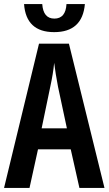

<svg xmlns="http://www.w3.org/2000/svg" viewBox="-20 -930 537 950"><path d="M373 0 330 -191H168L126 0H0L173 -714H321L497 0ZM267 -501Q261 -533 256 -563.5Q251 -594 248 -619Q243 -566 229 -502L186 -295H311ZM248 -771Q109 -771 99 -910H189Q194 -838 249 -838Q305 -838 309 -910H400Q388 -771 248 -771Z"/></svg>

Font: Noto Sans ExtraCondensed SemiBold
Style: Regular
Weight: 600
Width: 2
Designer: Monotype Design Team
Foundry: Monotype Imaging Inc.
Version: Version 2.013; ttfautohint (v1.8.4.7-5d5b)